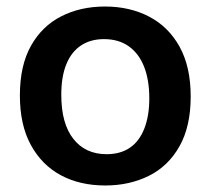

<svg xmlns="http://www.w3.org/2000/svg" viewBox="-20 -556 645 589"><path d="M303 13Q225 13 166.5 -18.5Q108 -50 74.5 -111.5Q41 -173 41 -263Q41 -355 75 -415.5Q109 -476 168 -506Q227 -536 302 -536Q378 -536 437.5 -505Q497 -474 531 -412.5Q565 -351 565 -260Q565 -168 530.5 -107Q496 -46 436.5 -16.5Q377 13 303 13ZM307 -83Q349 -83 378 -102.5Q407 -122 422.5 -161Q438 -200 438 -254Q438 -311 422 -351.5Q406 -392 375 -414Q344 -436 299 -436Q258 -436 228.5 -416.5Q199 -397 183.5 -359Q168 -321 168 -265Q168 -177 205 -130Q242 -83 307 -83Z"/></svg>

Font: Bricolage Grotesque 16pt SemiBold
Style: Regular
Weight: 600
Version: Version 1.001;gftools[0.9.33.dev8+g029e19f]